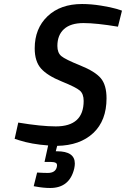

<svg xmlns="http://www.w3.org/2000/svg" viewBox="-20 -716 628 957"><path d="M568 -583Q460 -601 396 -601Q332 -601 299 -571Q266 -541 266 -487Q266 -453 285.5 -436.5Q305 -420 379.5 -390Q454 -360 482.5 -326Q511 -292 511 -226Q511 -115 445 -53Q379 9 265 11L258 38H264Q353 38 353 99Q353 110 350 124Q327 221 230 221Q197 221 159 214L148 212L165 144Q198 146 218 146Q256 146 263 117Q267 101 258.5 96Q250 91 231 91H202L220 9Q137 3 75 -17L53 -24L71 -105Q186 -86 258 -86Q397 -86 397 -213Q397 -248 378 -264.5Q359 -281 287.5 -310Q216 -339 184.5 -374.5Q153 -410 153 -475Q153 -574 217 -635Q281 -696 389 -696Q434 -696 483.5 -688Q533 -680 560 -672L588 -663Z"/></svg>

Font: Titillium Web
Style: SemiBold Italic
Weight: 600
Italic angle: -13°
Version: Version 1.001;PS 57.000;hotconv 1.0.70;makeotf.lib2.5.55311